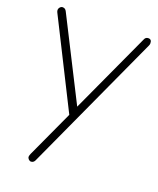

<svg xmlns="http://www.w3.org/2000/svg" viewBox="-138 -576 714 868"><g transform="rotate(20 219.0 -142.0)"><path d="M116 211Q110 211 104.5 205.5Q99 200 99 193Q99 189 103 179L207 -47L-2 -463Q-5 -469 -5 -474Q-5 -482 0.5 -488Q6 -494 13 -494Q26 -494 32 -481L228 -94L407 -483Q412 -495 425 -495Q441 -495 441 -476Q441 -470 438 -464L134 199Q128 211 116 211Z"/></g></svg>

Font: Comic Neue Light
Style: Regular
Weight: 300
Designer: Craig Rozynski
Foundry: Craig Rozynski
Version: Version 2.003